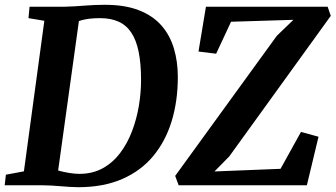

<svg xmlns="http://www.w3.org/2000/svg" viewBox="-28 -771 1397 799"><path d="M95 -743H241Q280.5 -744 322.5 -747.5Q364.5 -751 405.5 -751Q489.5 -751.5 548.2 -729Q607 -706.5 643 -665.8Q679 -625 695.5 -570Q712 -515 712 -450.5Q712 -351 686.5 -267.2Q661 -183.5 609.8 -121.8Q558.5 -60 480.5 -26Q402.5 8 297.5 8Q281.5 8 263 6.8Q244.5 5.5 225 4Q205.5 2.5 186.5 1.2Q167.5 0 149.5 0H-8.5L-3.5 -44L71.5 -58L156.5 -684.5L90.5 -695.5ZM209 -26 195.5 -68.5Q200.5 -65 219 -60Q237.5 -55 260.5 -51.2Q283.5 -47.5 302 -47.5Q357.5 -47.5 399.5 -70.8Q441.5 -94 471.8 -134Q502 -174 521.2 -224.5Q540.5 -275 549.8 -330Q559 -385 559 -438Q559 -506.5 549 -555.5Q539 -604.5 518.2 -635.5Q497.5 -666.5 465.2 -681Q433 -695.5 388 -695.5Q364 -695.5 345.2 -693.2Q326.5 -691 313 -687.2Q299.5 -683.5 291 -679.5L304 -709.5ZM715.5 0 701 -39 1124 -622 1193 -688.5 933.5 -680.5 871.5 -547.5 798 -556.5 829 -743H1335.5L1348.5 -705L926 -120L864.5 -57.5L1139.5 -68.5L1224.5 -222L1297.5 -202L1249 0Z"/></svg>

Font: Merriweather 28pt
Style: Bold Italic
Weight: 700
Italic angle: -7.8°
Version: Version 2.101